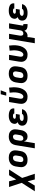

<svg xmlns="http://www.w3.org/2000/svg" viewBox="2172 -3012 1013 5482"><g transform="rotate(-90 2679.0 -271.5)"><path d="M-42 215 199 -159 80 -520H243L294 -316L417 -520H580L339 -146L458 215H295L244 11L121 215Z M857 8Q824 8 792.5 2.5Q761 -3 734 -17.5Q707 -32 687 -55.5Q667 -79 657 -108Q647 -137 646.5 -169.5Q646 -202 652 -235L668 -335Q673 -363 683.5 -390Q694 -417 712 -440.5Q730 -464 754 -481.5Q778 -499 805.5 -509.5Q833 -520 860.5 -524Q888 -528 916 -528Q949 -528 980.5 -522.5Q1012 -517 1039.5 -502.5Q1067 -488 1087 -464.5Q1107 -441 1116.5 -412Q1126 -383 1126.5 -350.5Q1127 -318 1122 -285L1105 -185Q1101 -157 1090.5 -130Q1080 -103 1062 -79.5Q1044 -56 1019.5 -38.5Q995 -21 968 -10.5Q941 0 913 4Q885 8 857 8ZM857 -112Q876 -112 894.5 -117.5Q913 -123 928 -136.5Q943 -150 951 -168Q959 -186 961 -204L978 -304Q981 -323 980.5 -341.5Q980 -360 972.5 -375.5Q965 -391 949.5 -399.5Q934 -408 916 -408Q897 -408 878.5 -402.5Q860 -397 845.5 -383.5Q831 -370 823 -352Q815 -334 812 -316L795 -216Q792 -197 792.5 -178.5Q793 -160 800.5 -144.5Q808 -129 823.5 -120.5Q839 -112 857 -112Z M1185 215 1276 -335Q1281 -362 1291 -389Q1301 -416 1318 -439.5Q1335 -463 1359 -480.5Q1383 -498 1410 -509Q1437 -520 1464.5 -524Q1492 -528 1519 -528Q1552 -528 1583.5 -522.5Q1615 -517 1641.5 -502Q1668 -487 1688 -463.5Q1708 -440 1717.5 -411Q1727 -382 1727 -349.5Q1727 -317 1722 -285L1705 -185Q1702 -162 1695.5 -139Q1689 -116 1678 -94Q1667 -72 1651 -52.5Q1635 -33 1614 -18.5Q1593 -4 1569.5 2Q1546 8 1523 8Q1498 8 1474.5 2Q1451 -4 1432.5 -18Q1414 -32 1402 -52Q1390 -72 1383 -95L1332 215ZM1462 -112Q1480 -112 1498 -118Q1516 -124 1530 -137.5Q1544 -151 1551.5 -169Q1559 -187 1561 -204L1578 -304Q1581 -323 1581 -341Q1581 -359 1574 -374.5Q1567 -390 1552 -399Q1537 -408 1519 -408Q1501 -408 1483 -402Q1465 -396 1451.5 -382.5Q1438 -369 1430.5 -351Q1423 -333 1420 -316L1406 -232Q1404 -219 1402.5 -205.5Q1401 -192 1402.5 -179Q1404 -166 1407.5 -154Q1411 -142 1418.5 -132Q1426 -122 1437.5 -117Q1449 -112 1462 -112Z M2050 8Q2021 8 1993 5Q1965 2 1939 -6.5Q1913 -15 1891 -30Q1869 -45 1854 -67Q1839 -89 1834 -116.5Q1829 -144 1833 -172Q1836 -190 1844 -207.5Q1852 -225 1866 -238Q1880 -251 1897 -260Q1914 -269 1932 -276Q1919 -284 1908 -295.5Q1897 -307 1890.5 -321.5Q1884 -336 1883 -352.5Q1882 -369 1885 -386Q1889 -410 1901 -432.5Q1913 -455 1932.5 -472Q1952 -489 1975 -500Q1998 -511 2021.5 -517.5Q2045 -524 2069.5 -526Q2094 -528 2117 -528Q2143 -528 2168 -525.5Q2193 -523 2217 -516.5Q2241 -510 2262.5 -498.5Q2284 -487 2299 -469Q2314 -451 2320.5 -427Q2327 -403 2323 -377L2322 -370H2176V-371Q2178 -383 2170.5 -391Q2163 -399 2152.5 -402.5Q2142 -406 2130.5 -407Q2119 -408 2107 -408Q2096 -408 2084 -406.5Q2072 -405 2060.5 -400.5Q2049 -396 2039.5 -387Q2030 -378 2028 -366Q2026 -354 2033.5 -345Q2041 -336 2051.5 -332Q2062 -328 2074 -327Q2086 -326 2098 -326H2165L2146 -215H2079Q2068 -215 2057 -214.5Q2046 -214 2035 -211.5Q2024 -209 2013 -205.5Q2002 -202 1992 -195.5Q1982 -189 1975.5 -179Q1969 -169 1967 -158Q1965 -147 1969 -137.5Q1973 -128 1980.5 -122Q1988 -116 1997.5 -112Q2007 -108 2017.5 -106Q2028 -104 2038.5 -103.5Q2049 -103 2060 -103Q2070 -103 2080 -103.5Q2090 -104 2100 -105.5Q2110 -107 2120 -110Q2130 -113 2139.5 -118Q2149 -123 2157 -131.5Q2165 -140 2167 -150H2302L2301 -148Q2297 -123 2283.5 -98.5Q2270 -74 2249.5 -55Q2229 -36 2204.5 -24Q2180 -12 2153.5 -4.5Q2127 3 2101 5.5Q2075 8 2050 8Z M2661 8Q2629 8 2597.5 2.5Q2566 -3 2539.5 -18Q2513 -33 2493.5 -56.5Q2474 -80 2464.5 -109Q2455 -138 2454.5 -170.5Q2454 -203 2460 -235L2507 -520H2654L2603 -216Q2600 -198 2600 -179.5Q2600 -161 2607 -145.5Q2614 -130 2628.5 -121Q2643 -112 2661 -112Q2679 -112 2695 -121.5Q2711 -131 2723 -146Q2735 -161 2743 -177.5Q2751 -194 2756.5 -211Q2762 -228 2766.5 -245.5Q2771 -263 2774 -280Q2784 -337 2782.5 -393Q2781 -449 2773 -503L2918 -520Q2927 -458 2928 -393Q2929 -328 2918 -262Q2913 -230 2903.5 -198Q2894 -166 2878.5 -135Q2863 -104 2840.5 -76.5Q2818 -49 2789 -29.5Q2760 -10 2726.5 -1Q2693 8 2661 8ZM2689 -600 2729 -758H2841L2781 -600Z M3257 8Q3224 8 3192.5 2.5Q3161 -3 3134 -17.5Q3107 -32 3087 -55.5Q3067 -79 3057 -108Q3047 -137 3046.5 -169.5Q3046 -202 3052 -235L3068 -335Q3073 -363 3083.5 -390Q3094 -417 3112 -440.5Q3130 -464 3154 -481.5Q3178 -499 3205.5 -509.5Q3233 -520 3260.5 -524Q3288 -528 3316 -528Q3349 -528 3380.5 -522.5Q3412 -517 3439.5 -502.5Q3467 -488 3487 -464.5Q3507 -441 3516.5 -412Q3526 -383 3526.5 -350.5Q3527 -318 3522 -285L3505 -185Q3501 -157 3490.5 -130Q3480 -103 3462 -79.5Q3444 -56 3419.5 -38.5Q3395 -21 3368 -10.5Q3341 0 3313 4Q3285 8 3257 8ZM3257 -112Q3276 -112 3294.5 -117.5Q3313 -123 3328 -136.5Q3343 -150 3351 -168Q3359 -186 3361 -204L3378 -304Q3381 -323 3380.5 -341.5Q3380 -360 3372.5 -375.5Q3365 -391 3349.5 -399.5Q3334 -408 3316 -408Q3297 -408 3278.5 -402.5Q3260 -397 3245.5 -383.5Q3231 -370 3223 -352Q3215 -334 3212 -316L3195 -216Q3192 -197 3192.5 -178.5Q3193 -160 3200.5 -144.5Q3208 -129 3223.5 -120.5Q3239 -112 3257 -112Z M3861 8Q3829 8 3797.5 2.5Q3766 -3 3739.5 -18Q3713 -33 3693.5 -56.5Q3674 -80 3664.5 -109Q3655 -138 3654.5 -170.5Q3654 -203 3660 -235L3707 -520H3854L3803 -216Q3800 -198 3800 -179.5Q3800 -161 3807 -145.5Q3814 -130 3828.5 -121Q3843 -112 3861 -112Q3879 -112 3895 -121.5Q3911 -131 3923 -146Q3935 -161 3943 -177.5Q3951 -194 3956.5 -211Q3962 -228 3966.5 -245.5Q3971 -263 3974 -280Q3984 -337 3982.5 -393Q3981 -449 3973 -503L4118 -520Q4127 -458 4128 -393Q4129 -328 4118 -262Q4113 -230 4103.5 -198Q4094 -166 4078.5 -135Q4063 -104 4040.5 -76.5Q4018 -49 3989 -29.5Q3960 -10 3926.5 -1Q3893 8 3861 8Z M4185 215 4307 -520H4454L4403 -216Q4400 -198 4400.5 -180Q4401 -162 4406.5 -146.5Q4412 -131 4426 -121.5Q4440 -112 4458 -112Q4474 -112 4490.5 -116Q4507 -120 4520 -131Q4533 -142 4540.5 -157Q4548 -172 4551 -188L4606 -520H4753L4690 -140Q4689 -134 4689.5 -128.5Q4690 -123 4693.5 -119Q4697 -115 4702 -113.5Q4707 -112 4713 -112H4733V8H4693Q4668 8 4643.5 4Q4619 0 4598 -11Q4577 -22 4562.5 -41Q4548 -60 4542 -83Q4531 -63 4515.5 -45.5Q4500 -28 4481 -15.5Q4462 -3 4440 2.5Q4418 8 4397 8Q4387 8 4378 7Q4369 6 4359 4Q4360 30 4357 56Q4354 82 4350 107L4332 215Z M5050 8Q5021 8 4993 5Q4965 2 4939 -6.5Q4913 -15 4891 -30Q4869 -45 4854 -67Q4839 -89 4834 -116.5Q4829 -144 4833 -172Q4836 -190 4844 -207.5Q4852 -225 4866 -238Q4880 -251 4897 -260Q4914 -269 4932 -276Q4919 -284 4908 -295.5Q4897 -307 4890.5 -321.5Q4884 -336 4883 -352.5Q4882 -369 4885 -386Q4889 -410 4901 -432.5Q4913 -455 4932.5 -472Q4952 -489 4975 -500Q4998 -511 5021.5 -517.5Q5045 -524 5069.5 -526Q5094 -528 5117 -528Q5143 -528 5168 -525.5Q5193 -523 5217 -516.5Q5241 -510 5262.5 -498.5Q5284 -487 5299 -469Q5314 -451 5320.5 -427Q5327 -403 5323 -377L5322 -370H5176V-371Q5178 -383 5170.5 -391Q5163 -399 5152.5 -402.5Q5142 -406 5130.5 -407Q5119 -408 5107 -408Q5096 -408 5084 -406.5Q5072 -405 5060.5 -400.5Q5049 -396 5039.5 -387Q5030 -378 5028 -366Q5026 -354 5033.5 -345Q5041 -336 5051.5 -332Q5062 -328 5074 -327Q5086 -326 5098 -326H5165L5146 -215H5079Q5068 -215 5057 -214.5Q5046 -214 5035 -211.5Q5024 -209 5013 -205.5Q5002 -202 4992 -195.5Q4982 -189 4975.5 -179Q4969 -169 4967 -158Q4965 -147 4969 -137.5Q4973 -128 4980.5 -122Q4988 -116 4997.5 -112Q5007 -108 5017.5 -106Q5028 -104 5038.5 -103.5Q5049 -103 5060 -103Q5070 -103 5080 -103.5Q5090 -104 5100 -105.5Q5110 -107 5120 -110Q5130 -113 5139.5 -118Q5149 -123 5157 -131.5Q5165 -140 5167 -150H5302L5301 -148Q5297 -123 5283.5 -98.5Q5270 -74 5249.5 -55Q5229 -36 5204.5 -24Q5180 -12 5153.5 -4.5Q5127 3 5101 5.5Q5075 8 5050 8Z"/></g></svg>

Font: Iosevka Aile Heavy Oblique
Style: Regular
Weight: 900
Italic angle: -9°
Designer: Belleve Invis
Foundry: Belleve Invis
Version: Version 31.1.0; ttfautohint (v1.8.4)